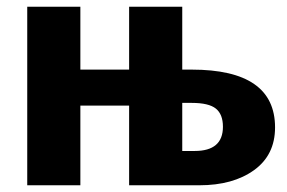

<svg xmlns="http://www.w3.org/2000/svg" viewBox="-20 -551 854 571"><path d="M550 -344Q798 -344 798 -172Q798 -90 735.5 -45Q673 0 573 0H364V-237H219V0H61V-531H219V-344H364V-531H522V-344ZM559 -102Q643 -102 643 -174Q643 -211 622 -228Q601 -245 550 -245H522V-102Z"/></svg>

Font: Fira Sans
Style: Bold
Weight: 700
Designer: bBox Type GmbH & Carrois Corporate GbR & Edenspiekermann AG
Foundry: bBox Type GmbH & Carrois Corporate GbR & Edenspiekermann AG
Version: Version 4.301;PS 004.301;hotconv 1.0.88;makeotf.lib2.5.64775